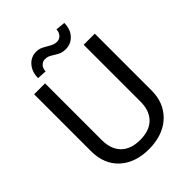

<svg xmlns="http://www.w3.org/2000/svg" viewBox="-252 -1017 1152 1152"><g transform="rotate(-45 324.0 -441.5)"><path d="M583 -710.9H488.8V-229C488.8 -177.6 474.7 -137.7 446.5 -109.4C418.4 -81.1 377.8 -66.9 324.7 -66.9C272.3 -66.9 231.9 -81.1 203.6 -109.6C175.3 -138.1 161.1 -178.1 161.1 -229.5V-710.9H68.4V-226.6C69 -153 92.4 -95.2 138.7 -53.2C184.9 -11.2 246.9 9.8 324.7 9.8L349.6 8.8C421.2 3.6 477.9 -20.3 519.8 -63C561.6 -105.6 582.7 -160.5 583 -227.5ZM499 -885.7 438.5 -891.6C438.5 -877 433.8 -864.1 424.6 -853C415.3 -842 403.6 -836.4 389.6 -836.4C379.6 -836.4 370.4 -837.9 362.1 -840.8C353.8 -843.8 341.8 -849.9 326.2 -859.4C310.5 -868.8 298.2 -875.2 289.1 -878.4C279.9 -881.7 269.7 -883.3 258.3 -883.3C228 -883.3 203 -871.9 183.3 -849.1C163.7 -826.3 153.8 -797.5 153.8 -762.7L214.4 -759.3C214.4 -775.2 219.1 -788.3 228.5 -798.6C238 -808.8 249.3 -814 262.7 -814C271.8 -814 279.9 -812.9 286.9 -810.8C293.9 -808.7 305.3 -802.6 321 -792.5C336.8 -782.4 349.6 -775.7 359.4 -772.5C369.1 -769.2 380.7 -767.6 394 -767.6C424 -767.6 449 -778.5 469 -800.3C489 -822.1 499 -850.6 499 -885.7Z"/></g></svg>

Font: Roboto1
Style: rg
Weight: 400
Designer: Google
Version: Version 2.137; 2017